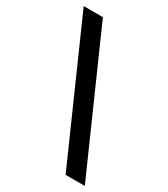

<svg xmlns="http://www.w3.org/2000/svg" viewBox="-175 -783 760 866"><g transform="rotate(30 205.0 -350.0)"><path d="M310 0 0 -700H100L410 0Z"/></g></svg>

Font: Scada
Style: Regular
Weight: 400
Designer: Jovanny Lemonad
Foundry: Jovanny Lemonad
Version: Version 4.100;PS 004.100;hotconv 1.0.88;makeotf.lib2.5.64775